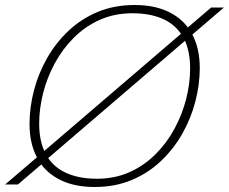

<svg xmlns="http://www.w3.org/2000/svg" viewBox="-26 -737 914 767"><path d="M772 -465.5Q772 -398.5 754.2 -330.8Q736.5 -263 701.8 -202Q667 -141 616.2 -93Q565.5 -45 499.2 -17.5Q433 10 352.5 10Q278.5 10 225 -13.5Q171.5 -37 139 -80L45.5 0H-5.5L121.5 -108.5Q92 -164.5 92 -241.5Q92 -308.5 109.8 -376.2Q127.5 -444 162.2 -505Q197 -566 247.8 -614Q298.5 -662 364.8 -689.5Q431 -717 511.5 -717Q585 -717 638.5 -693.8Q692 -670.5 724.5 -627.5L817.5 -707H868.5L742.5 -599Q772 -543 772 -465.5ZM130.5 -243Q130.5 -179.5 151 -134L697 -602Q668.5 -643.5 619.2 -663.8Q570 -684 503 -684Q431.5 -684 372.8 -657.8Q314 -631.5 268.8 -586.2Q223.5 -541 192.8 -484Q162 -427 146.2 -364.8Q130.5 -302.5 130.5 -243ZM733.5 -464Q733.5 -528 713 -574L166.5 -105.5Q195 -64 244.5 -43.5Q294 -23 361 -23Q432.5 -23 491.2 -49.2Q550 -75.5 595.2 -120.8Q640.5 -166 671.2 -223Q702 -280 717.8 -342.2Q733.5 -404.5 733.5 -464Z"/></svg>

Font: Newsreader 6pt ExtraLight
Style: Italic
Weight: 275
Italic angle: -17°
Designer: Hugues Gentile
Foundry: Production Type
Version: Version 1.003; ttfautohint (v1.8.3)